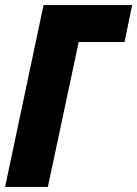

<svg xmlns="http://www.w3.org/2000/svg" viewBox="-25 -734 539 754"><path d="M146 -714H494L464 -569H284L163 0H-5Z"/></svg>

Font: Noto Sans UI CondBlack
Style: Italic
Weight: 900
Width: 3
Italic angle: -12°
Designer: Monotype Design Team
Foundry: Monotype Imaging Inc.
Version: Version 1.001